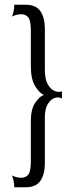

<svg xmlns="http://www.w3.org/2000/svg" viewBox="-20 -709 311 809"><path d="M40 80Q40 63 36.5 49.5Q33 36 30 30Q35 33 46 36.5Q57 40 70 40Q88 40 99 27Q110 14 110 -30V-199Q110 -249 128 -275.5Q146 -302 163 -308V-310Q146 -317 128 -346.5Q110 -376 110 -429V-579Q110 -624 98.5 -636.5Q87 -649 70 -649Q57 -649 46 -645.5Q35 -642 30 -639Q33 -644 36.5 -657.5Q40 -671 40 -689H89Q132 -689 150.5 -661.5Q169 -634 169 -588V-414Q169 -376 181 -354.5Q193 -333 209.5 -326Q226 -319 241 -324V-294Q227 -302 210 -296Q193 -290 181 -270Q169 -250 169 -214V-20Q169 25 150.5 52.5Q132 80 89 80Z"/></svg>

Font: Red Rose
Style: Regular
Weight: 400
Designer: Jaikishan Patel
Version: Version 2.000; ttfautohint (v1.8.3)